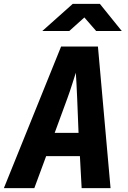

<svg xmlns="http://www.w3.org/2000/svg" viewBox="-39 -970 659 990"><path d="M-19 0 276 -730H466L531 0H382L373 -165H199L138 0ZM243 -285H366L359 -461Q358 -499 355.5 -536.5Q353 -574 352 -595Q345 -574 333.5 -537Q322 -500 308 -462ZM179 -810 336 -950H476L589 -810H457L396 -880L318 -810Z"/></svg>

Font: JetBrains Mono ExtraBold
Style: Italic
Weight: 800
Italic angle: -9°
Monospace: yes
Designer: Philipp Nurullin, Konstantin Bulenkov
Foundry: JetBrains
Version: Version 2.305; ttfautohint (v1.8.4.7-5d5b)